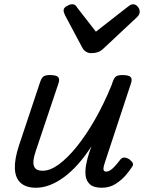

<svg xmlns="http://www.w3.org/2000/svg" viewBox="-20 -868 685 903"><path d="M149 15Q103 15 77.5 -7.5Q52 -30 50 -74.5Q48 -119 69 -183L169 -483Q176 -503 185.5 -509Q195 -515 214 -515Q245 -515 253.5 -505.5Q262 -496 255 -476L149 -160Q140 -135 137.5 -113Q135 -91 144.5 -78Q154 -65 181 -65Q216 -65 257 -95Q298 -125 341.5 -179Q385 -233 427 -306.5Q469 -380 505 -468L510 -483Q517 -503 526.5 -509Q536 -515 555 -515Q586 -515 594.5 -505.5Q603 -496 596 -476L473 -103Q467 -85 466.5 -76Q466 -67 470 -64Q474 -61 479 -61Q489 -61 499 -67.5Q509 -74 520 -86Q531 -98 544 -115Q553 -127 564 -127Q575 -127 588 -119Q601 -109 604.5 -100.5Q608 -92 601 -83Q591 -67 571.5 -44Q552 -21 523.5 -3Q495 15 459 15Q420 15 402.5 -1.5Q385 -18 382.5 -43Q380 -68 385.5 -96Q391 -124 399 -148L410 -180Q380 -133 348 -97Q316 -61 282.5 -36Q249 -11 215.5 2Q182 15 149 15ZM606 -848Q618 -848 627.5 -837Q637 -826 637 -814Q637 -804 633.5 -798.5Q630 -793 626 -789L467 -640Q453 -627 439.5 -622.5Q426 -618 409 -618Q396 -618 385 -624.5Q374 -631 367 -644L286 -796Q282 -804 280.5 -809.5Q279 -815 279 -819Q279 -831 294 -839.5Q309 -848 318 -848Q329 -848 334.5 -843Q340 -838 344 -831L431 -719L577 -833Q584 -838 590.5 -843Q597 -848 606 -848Z"/></svg>

Font: Playwrite NZ
Style: Regular
Weight: 400
Designer: Veronika Burian, José Scaglione
Foundry: TypeTogether
Version: Version 1.002